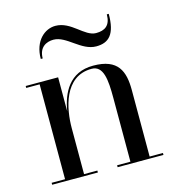

<svg xmlns="http://www.w3.org/2000/svg" viewBox="-103 -776 793 864"><g transform="rotate(-15 293.0 -343.5)"><path d="M208 -629C269 -629 317 -550 387.5 -550C446.5 -550 479 -582 479 -677H470C470 -625 443 -608 402 -608C348 -608 306 -687 232.5 -687C183.5 -687 131 -645 131 -560H140C140 -612 175 -629 208 -629ZM34 -9V0H247V-9H185V-223.5C185 -311.5 211 -458 340 -458C395.5 -458 401 -390.5 401 -306.5V-9H339V0H552.5V-9H490.5V-319C490.5 -406 467 -470 350.5 -470C239 -470 198.5 -384 185 -301.5V-460H34V-451H96.5V-9Z"/></g></svg>

Font: Bodoni* 24
Style: Regular
Weight: 400
Version: Version 2.3